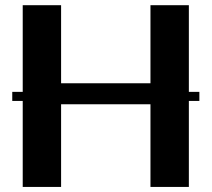

<svg xmlns="http://www.w3.org/2000/svg" viewBox="-20 -738 835 758"><path d="M69.7 0V-717.6H221.2V-323.3L91.1 -409.3H702.2L574 -323.3V-717.6H725.6V0H574V-412.3L702.2 -326.4H91.1L221.2 -412.3V0ZM28.4 -339.6V-375.3H767.1V-339.6Z"/></svg>

Font: Russolo 10pt ExtraLight
Style: Regular
Weight: 200
Designer: Micah Stupak-Hahn
Version: Version 1.000